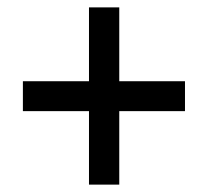

<svg xmlns="http://www.w3.org/2000/svg" viewBox="-20 -613 565 520"><path d="M303 -393V-593H221V-393H42V-312H221V-113H303V-312H481V-393Z"/></svg>

Font: Noto Sans Arabic SemCond Med
Style: Regular
Weight: 500
Width: 4
Designer: Monotype Design Team, Nadine Chahine, Nizar Qandah and Khaled Hosny
Foundry: Monotype Imaging Inc.
Version: Version 2.012